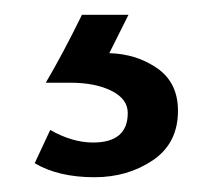

<svg xmlns="http://www.w3.org/2000/svg" viewBox="-20 -20 277 260"><path d="M91 0H154L128 52Q165 53 193 72.5Q221 92 221 130Q221 174 187 197Q153 220 108 220Q59 220 27 201L48 156Q78 173 106 173Q153 173 153 133Q153 114 131 103Q109 92 75 92H42Q65 53 91 0Z"/></svg>

Font: Play
Style: Regular
Weight: 400
Designer: Jonas Hecksher
Foundry: Jonas Hecksher, Playtypeª, e-types AS
Version: Version 1.002